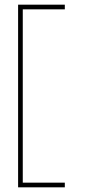

<svg xmlns="http://www.w3.org/2000/svg" viewBox="-20 -688 364 822"><path d="M247.5 -668H257.5V-648H247.5H77.5V94H247.5H257.5V114H247.5H67.5H57.5V104V-658V-668H67.5Z"/></svg>

Font: Nordica Plus
Style: NordicaClassicUltraLightExt
Weight: 300
Version: Version 1.01